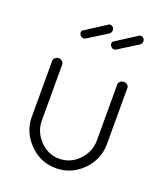

<svg xmlns="http://www.w3.org/2000/svg" viewBox="-131 -785 750 879"><g transform="rotate(20 244.0 -345.5)"><path d="M61 -177V-451Q61 -459 68.5 -465.5Q76 -472 86 -472Q95 -472 102.5 -465.5Q110 -459 110 -451V-177Q110 -123 149.5 -81.5Q189 -40 244 -40Q299 -40 338.5 -81.5Q378 -123 378 -177V-452Q378 -460 385.5 -466Q393 -472 403 -472Q413 -472 420 -466Q427 -460 427 -452V-177Q427 -103 373 -48.5Q319 6 244 6Q169 6 115 -49Q61 -104 61 -177ZM139 -617Q139 -626 147 -630L246 -694Q250 -697 255 -697Q263 -697 268.5 -690.5Q274 -684 274 -676Q274 -666 265 -658L172 -600Q167 -596 161 -596Q153 -596 146 -602.5Q139 -609 139 -617ZM288 -617Q288 -626 295 -630L395 -694Q398 -697 403 -697Q412 -697 417.5 -691Q423 -685 423 -676Q423 -665 413 -658L320 -600Q316 -596 310 -596Q301 -596 294.5 -602.5Q288 -609 288 -617Z"/></g></svg>

Font: Terminal Dosis
Style: Light
Weight: 300
Designer: EdgarTolentino, PabloImpallari, IginoMarini
Foundry: EdgarTolentino, PabloImpallari, IginoMarini
Version: Version 1.006